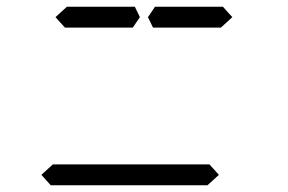

<svg xmlns="http://www.w3.org/2000/svg" viewBox="-20 -551 856 571"><path d="M381 -531 396 -500 375 -469H374H353H352H242H178H173L145 -500L179 -531H184H231H358H359H380ZM671 -500 637 -469H635H632H458H456H436H435L420 -500L441 -531H464H587H643L659 -513ZM631 -31 597 0H131L103 -31L137 -62H158H339H401H582H603Z"/></svg>

Font: DSEG14 Classic
Style: Light Italic
Weight: 300
Designer: Keshikan(Twitter:@keshinomi_88pro)
Version: Version 0.46